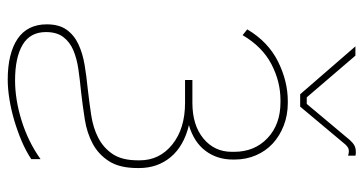

<svg xmlns="http://www.w3.org/2000/svg" viewBox="-242 -499 941 497"><g transform="rotate(90 228.5 -250.5)"><path d="M392 115Q347 147 292.5 164Q238 181 188 181Q129 181 96 161.5Q63 142 63 101Q63 73 76 56Q89 39 110.5 30Q132 21 160 17Q188 13 219 10Q254 6 289 0.5Q324 -5 352 -20Q380 -35 397.5 -62.5Q415 -90 415 -136V-140Q415 -188 386.5 -222Q358 -256 304 -269Q348 -282 370.5 -312Q393 -342 393 -383V-387Q393 -417 382 -442.5Q371 -468 351.5 -486Q332 -504 305 -514.5Q278 -525 246 -525H242Q190 -525 139 -499.5Q88 -474 56 -420L71 -408Q101 -459 146 -482.5Q191 -506 239 -506H245Q302 -506 337.5 -472.5Q373 -439 373 -386V-380Q373 -335 338.5 -306.5Q304 -278 246 -278H187V-259H246Q313 -259 354 -226Q395 -193 395 -142V-137Q395 -96 379 -72Q363 -48 337 -34.5Q311 -21 277.5 -16Q244 -11 209 -7Q178 -4 148 1Q118 6 94.5 17Q71 28 57 47.5Q43 67 43 99Q43 124 52.5 143Q62 162 80.5 174.5Q99 187 125.5 193.5Q152 200 186 200Q210 200 237.5 195.5Q265 191 292 183Q319 175 345 164Q371 153 392 139ZM224 -557H256L354 -674Q359 -679 362.5 -681Q366 -683 371 -683Q374 -683 377 -682.5Q380 -682 383 -681V-700Q380 -701 377 -701Q374 -701 372 -701Q363 -701 356 -697Q349 -693 342 -685L249 -574H232L124 -700H100Z"/></g></svg>

Font: Fixel Variable
Style: Regular
Weight: 100
Width: 3
Designer: AlfaBravo + MacPaw
Foundry: Kyrylo Tkachov, Marchela Mozhyna, Serhii Makarenko, Maria Weinstein, Zakhar Kryvoshyya
Version: Version 1.211